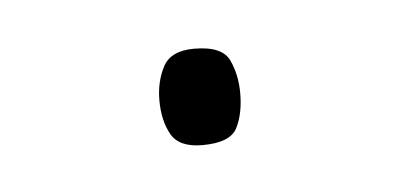

<svg xmlns="http://www.w3.org/2000/svg" viewBox="-24 -85 256 123"><g transform="rotate(-5 104.0 -23.0)"><path d="M78 -23Q78 -35 83 -44.5Q88 -54 103 -54Q121 -54 125.5 -44.5Q130 -35 130 -23Q130 -10 125.5 -1Q121 8 103 8Q88 8 83 -1Q78 -10 78 -23Z"/></g></svg>

Font: Noto Sans Devanagari Thin
Style: Regular
Weight: 100
Designer: Jelle Bosma - Monotype Design Team
Foundry: Monotype Imaging Inc.
Version: Version 2.004; ttfautohint (v1.8.4.7-5d5b)